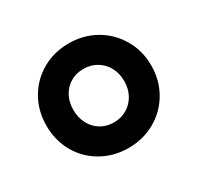

<svg xmlns="http://www.w3.org/2000/svg" viewBox="-87 -871 556 541"><g transform="rotate(-30 191.5 -601.0)"><path d="M21.5 -601.6Q21.5 -649.4 43.7 -688.2Q65.9 -727.1 104.7 -749.3Q143.6 -771.5 191.4 -771.5Q239.3 -771.5 278.1 -749.3Q316.9 -727.1 339.6 -688.2Q362.3 -649.4 362.3 -601.6Q362.3 -553.7 339.8 -514.9Q317.4 -476.1 278.3 -453.9Q239.3 -431.6 191.4 -431.6Q143.6 -431.6 104.5 -453.9Q65.4 -476.1 43.5 -514.9Q21.5 -553.7 21.5 -601.6ZM274.4 -601.6Q274.4 -626.5 263.7 -646.2Q252.9 -666 234.1 -677.2Q215.3 -688.5 191.4 -688.5Q167.5 -688.5 148.9 -677.5Q130.4 -666.5 119.9 -647Q109.4 -627.4 109.4 -602.5Q109.4 -577.1 119.9 -557.1Q130.4 -537.1 149.2 -525.9Q168 -514.6 191.4 -514.6Q214.8 -514.6 233.9 -525.9Q252.9 -537.1 263.7 -556.9Q274.4 -576.7 274.4 -601.6Z"/></g></svg>

Font: Wanted Sans
Style: Bold
Weight: 700
Designer: Original Design by Kil Hyung-jin and Kang Hanbin, Wanted Lab, Inc; Hangeul from Source Han Sans by Jang Soo-young and Ka
Foundry: Wanted Lab, Inc.
Version: Version 1.000